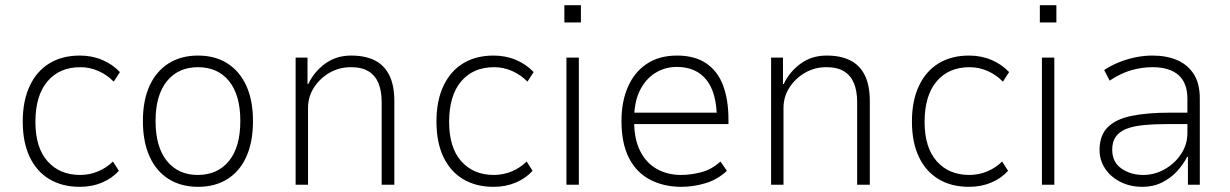

<svg xmlns="http://www.w3.org/2000/svg" viewBox="-20 -715 4758 743"><path d="M289 8Q221 8 171.5 -21.5Q122 -51 95 -107.5Q68 -164 68 -245Q68 -325 95 -382.5Q122 -440 171.5 -470Q221 -500 289 -500Q336 -500 376 -483Q416 -466 444 -436L420 -399Q395 -425 361.5 -440Q328 -455 291 -455Q210 -455 163.5 -400Q117 -345 117 -243Q117 -144 164 -91Q211 -38 290 -38Q327 -38 360 -52Q393 -66 417 -90L440 -54Q414 -25 375 -8.5Q336 8 289 8Z M747 8Q681 8 633 -22Q585 -52 559 -109Q533 -166 533 -247Q533 -327 559 -383.5Q585 -440 633 -470Q681 -500 746 -500Q812 -500 859.5 -470Q907 -440 933 -383.5Q959 -327 959 -247Q959 -166 933.5 -109Q908 -52 860 -22Q812 8 747 8ZM745 -38Q822 -38 866 -92Q910 -146 910 -247Q910 -347 866.5 -401Q823 -455 746 -455Q670 -455 626 -401Q582 -347 582 -247Q582 -146 626 -92Q670 -38 745 -38Z M1124 0V-492H1170V-390H1173Q1195 -437 1238 -468.5Q1281 -500 1339 -500Q1393 -500 1430 -481.5Q1467 -463 1486.5 -424Q1506 -385 1506 -323V0H1457V-320Q1457 -362 1445 -392Q1433 -422 1407 -438.5Q1381 -455 1338 -455Q1292 -455 1254.5 -433Q1217 -411 1194.5 -375.5Q1172 -340 1172 -297V0Z M1890 8Q1822 8 1772.5 -21.5Q1723 -51 1696 -107.5Q1669 -164 1669 -245Q1669 -325 1696 -382.5Q1723 -440 1772.5 -470Q1822 -500 1890 -500Q1937 -500 1977 -483Q2017 -466 2045 -436L2021 -399Q1996 -425 1962.5 -440Q1929 -455 1892 -455Q1811 -455 1764.5 -400Q1718 -345 1718 -243Q1718 -144 1765 -91Q1812 -38 1891 -38Q1928 -38 1961 -52Q1994 -66 2018 -90L2041 -54Q2015 -25 1976 -8.5Q1937 8 1890 8Z M2164 -628V-695H2228V-628ZM2172 0V-492H2220V0Z M2617 8Q2549 8 2496 -19.5Q2443 -47 2414 -103.5Q2385 -160 2385 -247Q2385 -322 2410 -379Q2435 -436 2483 -468Q2531 -500 2600 -500Q2669 -500 2713.5 -469.5Q2758 -439 2778.5 -383.5Q2799 -328 2799 -252V-235H2417V-279H2776L2754 -256Q2754 -355 2714 -405.5Q2674 -456 2599 -456Q2553 -456 2515.5 -432.5Q2478 -409 2456 -364.5Q2434 -320 2434 -254V-246Q2434 -176 2457.5 -130Q2481 -84 2522 -61Q2563 -38 2616 -38Q2653 -38 2693.5 -48.5Q2734 -59 2768 -90L2793 -54Q2757 -20 2710 -6Q2663 8 2617 8Z M2964 0V-492H3010V-390H3013Q3035 -437 3078 -468.5Q3121 -500 3179 -500Q3233 -500 3270 -481.5Q3307 -463 3326.5 -424Q3346 -385 3346 -323V0H3297V-320Q3297 -362 3285 -392Q3273 -422 3247 -438.5Q3221 -455 3178 -455Q3132 -455 3094.5 -433Q3057 -411 3034.5 -375.5Q3012 -340 3012 -297V0Z M3730 8Q3662 8 3612.5 -21.5Q3563 -51 3536 -107.5Q3509 -164 3509 -245Q3509 -325 3536 -382.5Q3563 -440 3612.5 -470Q3662 -500 3730 -500Q3777 -500 3817 -483Q3857 -466 3885 -436L3861 -399Q3836 -425 3802.5 -440Q3769 -455 3732 -455Q3651 -455 3604.5 -400Q3558 -345 3558 -243Q3558 -144 3605 -91Q3652 -38 3731 -38Q3768 -38 3801 -52Q3834 -66 3858 -90L3881 -54Q3855 -25 3816 -8.5Q3777 8 3730 8Z M4004 -628V-695H4068V-628ZM4012 0V-492H4060V0Z M4401 8Q4353 8 4315 -11.5Q4277 -31 4256 -63.5Q4235 -96 4235 -134Q4235 -191 4266.5 -222.5Q4298 -254 4358.5 -266.5Q4419 -279 4507 -279H4586V-235H4509Q4450 -235 4407.5 -231Q4365 -227 4338 -216Q4311 -205 4297.5 -185.5Q4284 -166 4284 -136Q4284 -88 4319.5 -63Q4355 -38 4404 -38Q4448 -38 4487 -60Q4526 -82 4550.5 -119Q4575 -156 4575 -200V-333Q4575 -394 4540.5 -424.5Q4506 -455 4440 -455Q4398 -455 4357 -443Q4316 -431 4274 -403L4253 -444Q4280 -462 4311.5 -474.5Q4343 -487 4375.5 -493.5Q4408 -500 4440 -500Q4494 -500 4535 -482.5Q4576 -465 4599.5 -428.5Q4623 -392 4623 -334V0H4577V-108H4574Q4560 -80 4535.5 -53Q4511 -26 4477 -9Q4443 8 4401 8Z"/></svg>

Font: Nunito Sans 7pt SemiCondensed ExtraLight
Style: Regular
Weight: 250
Width: 4
Designer: Vernon Adams
Foundry: Vernon Adams
Version: Version 3.101;gftools[0.9.27]